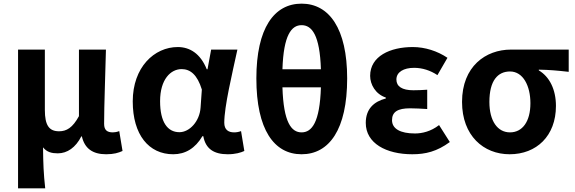

<svg xmlns="http://www.w3.org/2000/svg" viewBox="-20 -832 3152 1053"><path d="M79 201H228C219 120 217 66 216 -24C237 3 265 9 297 9C349 9 395 -23 426 -84H429C444 -18 488 14 562 14C605 14 630 6 652 -4L634 -113C621 -108 609 -106 599 -106C569 -106 551 -117 551 -153C551 -258 558 -423 561 -560H413V-195C378 -131 345 -112 304 -112C249 -112 226 -145 226 -229V-560H79Z M930 14C997 14 1051 -19 1090 -85H1095C1108 -14 1155 14 1229 14C1271 14 1301 5 1320 -4L1302 -113C1289 -108 1276 -106 1264 -106C1233 -106 1210 -120 1210 -159C1210 -248 1253 -426 1282 -560H1138L1118 -452H1114C1079 -539 1020 -574 955 -574C826 -574 708 -463 708 -276C708 -93 796 14 930 14ZM964 -107C899 -107 858 -162 858 -277C858 -398 917 -453 976 -453C1024 -453 1062 -422 1087 -341L1080 -242C1075 -167 1020 -107 964 -107Z M1634 14C1785 14 1884 -121 1884 -402C1884 -676 1785 -812 1634 -812C1483 -812 1386 -677 1386 -402C1386 -121 1483 14 1634 14ZM1634 -106C1578 -106 1535 -160 1529 -353H1740C1734 -160 1690 -106 1634 -106ZM1529 -452C1535 -641 1579 -694 1634 -694C1690 -694 1734 -641 1740 -452Z M2241 14C2314 14 2376 -1 2447 -53L2388 -146C2343 -111 2295 -100 2256 -100C2175 -100 2130 -126 2130 -173C2130 -219 2162 -238 2229 -238C2259 -238 2290 -236 2323 -234V-340C2297 -338 2270 -337 2247 -337C2185 -337 2154 -358 2154 -396C2154 -437 2194 -460 2251 -460C2296 -460 2340 -446 2379 -420L2434 -515C2379 -552 2311 -574 2244 -574C2120 -574 2010 -524 2010 -416C2010 -369 2039 -316 2096 -297V-292C2031 -275 1986 -235 1986 -158C1986 -46 2098 14 2241 14Z M2775 14C2922 14 3029 -86 3029 -251C3029 -341 2994 -411 2935 -446V-450C2994 -449 3037 -445 3099 -438V-560H2782C2644 -560 2514 -468 2514 -273C2514 -88 2632 14 2775 14ZM2777 -106C2709 -106 2664 -168 2664 -273C2664 -390 2710 -440 2777 -440C2849 -440 2889 -361 2889 -266C2889 -165 2845 -106 2777 -106Z"/></svg>

Font: Noto Sans Mono CJK HK
Style: Bold
Weight: 700
Designer: Ryoko NISHIZUKA 西塚涼子 (kana, bopomofo & ideographs); Paul D. Hunt (Latin, Greek & Cyrillic); Sandoll Communications 산돌커뮤니
Foundry: Adobe
Version: Version 2.004;hotconv 1.0.118;makeotfexe 2.5.65603